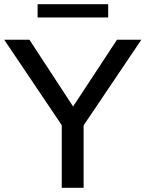

<svg xmlns="http://www.w3.org/2000/svg" viewBox="-38 -894 693 914"><path d="M256 0V-298L-18 -705H102L310 -387L519 -705H635L360 -297V0ZM141 -811V-874H477V-811Z"/></svg>

Font: Mulish SemiBold
Style: Regular
Weight: 600
Designer: Vernon Adams
Foundry: Vernon Adams
Version: Version 3.603; ttfautohint (v1.8.3)